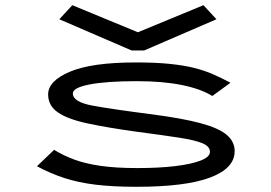

<svg xmlns="http://www.w3.org/2000/svg" viewBox="-20 -708 1040 738"><path d="M504 10Q415 10 348.5 2Q282 -6 228 -23.5Q174 -41 122 -69L188 -132Q224 -110 266 -94.5Q308 -79 366.5 -70.5Q425 -62 508 -62Q591 -62 653.5 -69.5Q716 -77 751.5 -91Q787 -105 787 -124Q787 -145 759 -157Q731 -169 670.5 -178.5Q610 -188 510 -201Q394 -217 317 -233.5Q240 -250 202.5 -276Q165 -302 165 -345Q165 -397 249 -432.5Q333 -468 502 -468Q578 -468 632 -462.5Q686 -457 726 -447Q766 -437 799 -422.5Q832 -408 866 -390L796 -339Q753 -366 680 -381Q607 -396 506 -396Q390 -396 325 -383.5Q260 -371 260 -349Q260 -316 336 -302Q412 -288 568 -268Q682 -253 751 -234.5Q820 -216 851 -190Q882 -164 882 -127Q882 -61 787.5 -25.5Q693 10 504 10ZM258 -688 510 -584 762 -688 812 -634 534 -514H486L208 -634Z"/></svg>

Font: Inconsolata UltraExpanded Thin
Style: Regular
Weight: 100
Width: 9
Monospace: yes
Designer: Raph Levien, Cyreal, Brenton Simpson
Foundry: Raph Levien, Cyreal, Google
Version: Version 3.100; ttfautohint (v1.8.4.7-5d5b)